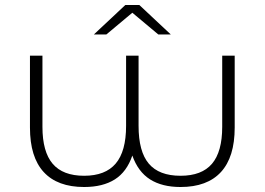

<svg xmlns="http://www.w3.org/2000/svg" viewBox="-20 -745 1060 769"><path d="M920 -522H870V-237C870 -170.3 856.3 -121 829 -89C801.7 -57 759.7 -41 703 -41C645.7 -41 603.3 -57.2 576 -89.5C548.7 -121.8 535 -172.3 535 -241V-522H485V-241C485 -173 471.2 -122.7 443.5 -90C415.8 -57.3 373.7 -41 317 -41C260.3 -41 218.3 -57 191 -89C163.7 -121 150 -170.3 150 -237V-522H100V-234C100 -155.3 118.3 -96 155 -56C191.7 -16 245.7 4 317 4C367 4 408 -6.2 440 -26.5C472 -46.8 495.3 -78.7 510 -122C525.3 -78.7 549 -46.8 581 -26.5C613 -6.2 653.7 4 703 4C774.3 4 828.3 -16 865 -56C901.7 -96 920 -155.3 920 -234ZM614 -607H664L538 -725H482L356 -607H406L510 -694Z"/></svg>

Font: Montserrat Custom ExtraLight
Style: Regular
Weight: 300
Designer: Julieta Ulanovsky
Foundry: Julieta Ulanovsky
Version: Version 7.200